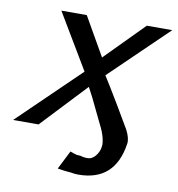

<svg xmlns="http://www.w3.org/2000/svg" viewBox="-81 -540 724 781"><g transform="rotate(10 281.0 -149.5)"><path d="M-6 0 246 -244 110 -472H215L306 -313L463 -472H568L332 -244Q354 -210 400.5 -132Q447 -54 454 -41Q471 -8 468 14Q445 173 293 173Q278 173 263 170Q234 168 207 163L246 86Q268 94 274 95Q276 95 281 95.5Q286 96 289 96Q311 103 330 99Q346 93 357 75.5Q368 58 369 37Q369 1 338 -57L295 -146Q287 -160 274 -186L99 0Z"/></g></svg>

Font: Coval
Style: Italic
Weight: 400
Foundry: Context Ltd
Version: Version 001.000